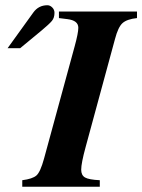

<svg xmlns="http://www.w3.org/2000/svg" viewBox="-20 -713 543 733"><path d="M9 -529 107 -665Q127 -693 161 -693Q171 -693 179.5 -684.5Q188 -676 188 -664Q188 -645 178 -633Q168 -621 138 -596L57 -529ZM503 -669V-644Q465 -640 448 -625Q431 -610 419 -564L307 -152Q290 -90 290 -65Q290 -44 304.5 -35.5Q319 -27 361 -25V0H65V-25Q104 -30 119 -43Q134 -56 148 -107L265 -536Q279 -587 279 -607Q279 -635 237 -640L205 -644V-669Z"/></svg>

Font: STIX MathJax Alphabets
Style: Bold Italic
Weight: 700
Italic angle: -16.33°
Designer: MicroPress Inc., with final additions and corrections provided by Coen Hoffman, Elsevier (retired)
Version: Version 1.1.1